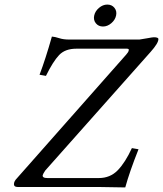

<svg xmlns="http://www.w3.org/2000/svg" viewBox="-20 -818 713 840"><path d="M528 2Q432 0 407 0H57Q41 0 41 -12Q41 -25 54 -38L532 -579Q542 -590 543 -597Q546 -605 535 -605H314Q265 -605 238.5 -577Q212 -549 181 -486L153 -491Q179 -559 207 -658Q221 -657 239 -651Q257 -645 282 -645H590Q606 -647 626.5 -651Q647 -655 653 -655Q673 -655 673 -647Q673 -629 639 -591L178 -72Q168 -57 167 -52Q164 -39 188 -39H412Q462 -39 495 -73Q528 -107 557 -170L586 -165Q547 -67 528 2ZM399.5 -716Q388 -730 392 -749.5Q396 -769 413 -783.5Q430 -798 449.5 -798Q469 -798 480.5 -784Q492 -770 488 -750.5Q484 -731 467 -716.5Q450 -702 430.5 -702Q411 -702 399.5 -716Z"/></svg>

Font: Linux Libertine O
Style: Italic
Weight: 400
Italic angle: -12°
Designer: Philipp H. Poll
Foundry: Philipp H. Poll
Version: Version 5.1.6